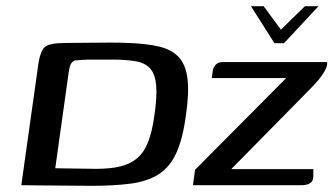

<svg xmlns="http://www.w3.org/2000/svg" viewBox="-20 -600 1080 622"><path d="M793 -580H834L890 -504L968 -580H1012L900 -460H869ZM274 2Q245 2 213.5 1.5Q182 1 151 1Q120 1 93.5 0.5Q67 0 49 0L104 -391Q109 -426 120 -442Q131 -458 170 -460Q189 -461 216.5 -461Q244 -461 275 -461.5Q306 -462 336.5 -462Q367 -462 391 -461Q455 -459 496 -449Q537 -439 559.5 -414.5Q582 -390 587.5 -344Q593 -298 582 -225Q572 -149 550.5 -103Q529 -57 492.5 -34.5Q456 -12 402.5 -5Q349 2 274 2ZM290 -53Q338 -53 370.5 -61Q403 -69 425 -88Q447 -107 460 -140.5Q473 -174 480 -225Q489 -286 486 -322.5Q483 -359 467 -377.5Q451 -396 420 -401.5Q389 -407 341 -407Q331 -407 314.5 -407Q298 -407 280 -407Q262 -407 246.5 -406Q231 -405 221 -404Q214 -400 210 -393.5Q206 -387 203 -369L159 -55Q167 -55 184 -54.5Q201 -54 221 -54Q241 -54 260 -53.5Q279 -53 290 -53ZM729 -52H995V-32Q996 -15 986 -7.5Q976 0 956 0H605L612 -50L907 -347H666L669 -369Q671 -383 679.5 -391Q688 -399 701 -399H1040Q1041 -387 1033 -372Q1025 -357 1012.5 -342Q1000 -327 986 -313Z"/></svg>

Font: Genos Thin Medium
Style: Italic
Weight: 500
Italic angle: -8°
Version: Version 1.010